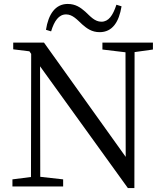

<svg xmlns="http://www.w3.org/2000/svg" viewBox="-20 -945 838 973"><path d="M570 -921C552 -866 530 -835 494 -835C460 -835 438 -862 412 -886C388 -907 363 -925 323 -925C260 -925 225 -872 213 -794L239 -786C255 -839 278 -872 315 -872C348 -872 371 -845 397 -821C420 -801 445 -782 485 -782C550 -782 583 -834 596 -913ZM755 -729H499V-694L616 -680L617 -150L203 -729H47V-695L129 -685L138 -672L137 -48L43 -36V0H300V-36L184 -49L183 -609L628 8H661L662 -681L755 -694Z"/></svg>

Font: Noto Serif CJK JP
Style: Regular
Weight: 400
Designer: Ryoko NISHIZUKA 西塚涼子 (kana & ideographs); Frank Grießhammer (Latin, Greek & Cyrillic); Wenlong ZHANG 张文龙 (bopomofo); San
Foundry: Adobe Systems Incorporated
Version: Version 1.000;PS 1;hotconv 16.6.53;makeotf.lib2.5.65590